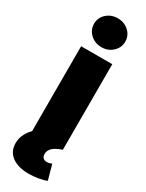

<svg xmlns="http://www.w3.org/2000/svg" viewBox="-253 -806 797 1048"><g transform="rotate(30 146.0 -281.5)"><path d="M47.9 0V-539.1H244.1V0ZM147.9 207Q80.1 207 41.3 178.2Q2.4 149.4 2.4 97.7Q2.4 64.5 18.1 35.6Q33.7 6.8 58.6 -13.2L244.1 0Q201.7 14.6 185.3 31.7Q168.9 48.8 168.9 69.3Q168.9 85 177.2 93.5Q185.5 102.1 201.2 102.1Q209.5 102.1 217 100.1Q224.6 98.1 231.9 94.7L257.8 188Q237.8 196.8 206.8 201.9Q175.8 207 147.9 207ZM146 -589.8Q104.5 -589.8 75.9 -616.5Q47.4 -643.1 47.4 -680.7Q47.4 -719.2 75.9 -745.4Q104.5 -771.5 146 -771.5Q187 -771.5 215.6 -745.4Q244.1 -719.2 244.1 -680.7Q244.1 -642.6 215.6 -616.2Q187 -589.8 146 -589.8Z"/></g></svg>

Font: Inter 18pt Black
Style: Regular
Weight: 900
Designer: Rasmus Andersson
Foundry: rsms
Version: Version 4.001;git-66647c0bb